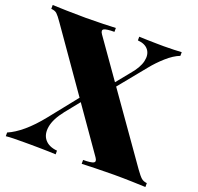

<svg xmlns="http://www.w3.org/2000/svg" viewBox="-130 -843 1008 977"><g transform="rotate(20 374.0 -354.5)"><path d="M336 -709V-688Q294 -688 280.5 -681Q267 -674 281 -654L692 -71Q712 -43 723.5 -33Q735 -23 754 -21V0Q729 -1 681 -2.5Q633 -4 583 -4Q534 -4 484 -2.5Q434 -1 409 0V-21Q451 -21 464.5 -28Q478 -35 464 -55L56 -638Q36 -667 25 -677Q14 -687 -6 -688V-709Q20 -708 71.5 -706.5Q123 -705 175 -705Q222 -705 267.5 -706.5Q313 -708 336 -709ZM314 -350Q314 -350 316 -343.5Q318 -337 320 -330.5Q322 -324 322 -324L236 -217Q194 -164 186.5 -120.5Q179 -77 201 -50.5Q223 -24 268 -20V0Q254 -1 230 -1.5Q206 -2 179.5 -2.5Q153 -3 130 -3Q107 -3 95 -3Q64 -3 39.5 -2.5Q15 -2 -2 0V-20Q36 -36 78 -71.5Q120 -107 164 -162ZM693 -708V-688Q659 -675 622.5 -642.5Q586 -610 558 -575L395 -375Q395 -375 391 -387.5Q387 -400 387 -400L483 -518Q522 -563 530.5 -600.5Q539 -638 521 -661.5Q503 -685 463 -688V-708Q482 -707 507 -706.5Q532 -706 556 -705.5Q580 -705 596 -705Q627 -705 652 -706Q677 -707 693 -708Z"/></g></svg>

Font: Playfair Display Black
Style: Regular
Weight: 900
Designer: Claus Eggers Sørensen
Foundry: Claus Eggers Sørensen
Version: Version 1.203